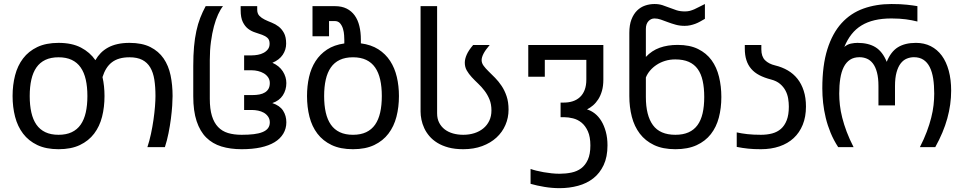

<svg xmlns="http://www.w3.org/2000/svg" viewBox="-20 -747 4899 975"><path d="M510.7 -259.3Q510.7 -203.1 498.3 -154.1Q485.8 -105 458 -68.4Q430.2 -31.7 385.7 -10.5Q341.3 10.7 277.3 10.7Q213.9 10.7 169.4 -10.5Q125 -31.7 97.2 -68.4Q69.3 -105 56.6 -154.1Q43.9 -203.1 43.9 -259.3Q43.9 -315.4 56.6 -364.5Q69.3 -413.6 97.2 -450.2Q125 -486.8 169.4 -508.1Q213.9 -529.3 277.3 -529.3Q345.2 -529.3 391.1 -505.4Q437 -481.4 464.4 -441.4Q476.1 -461.9 491.9 -478Q507.8 -494.1 528.8 -505.6Q549.8 -517.1 576.9 -523.2Q604 -529.3 637.7 -529.3Q701.2 -529.3 743.4 -508.1Q785.6 -486.8 810.8 -450.2Q835.9 -413.6 846.2 -364.5Q856.4 -315.4 856.4 -259.3Q856.4 -241.2 854.5 -210.7Q852.5 -180.2 847.9 -144.3Q843.3 -108.4 835.7 -70.6Q828.1 -32.7 817.4 0H728.5Q738.8 -30.8 746.6 -67.1Q754.4 -103.5 759.5 -139.4Q764.6 -175.3 767.1 -207Q769.5 -238.8 769.5 -259.3Q769.5 -306.2 763.7 -342.8Q757.8 -379.4 742.9 -404.5Q728 -429.7 702.4 -442.9Q676.8 -456.1 637.7 -456.1Q608.9 -456.1 586.9 -449.7Q564.9 -443.4 548.3 -430.7Q531.7 -418 520 -399.2Q508.3 -380.4 500.5 -355.5Q510.7 -310.5 510.7 -259.3ZM423.8 -259.3Q423.8 -306.2 415.5 -342.8Q407.2 -379.4 389.6 -404.5Q372.1 -429.7 344.2 -442.9Q316.4 -456.1 277.3 -456.1Q238.3 -456.1 210.4 -442.9Q182.6 -429.7 165 -404.5Q147.5 -379.4 139.2 -342.8Q130.9 -306.2 130.9 -259.3Q130.9 -212.4 139.2 -175.8Q147.5 -139.2 165 -114Q182.6 -88.9 210.4 -75.7Q238.3 -62.5 277.3 -62.5Q316.4 -62.5 344.2 -75.7Q372.1 -88.9 389.6 -114Q407.2 -139.2 415.5 -175.8Q423.8 -212.4 423.8 -259.3Z M1207 10.7Q1149.9 10.7 1104.5 -3.2Q1059.1 -17.1 1027.3 -48.6Q995.6 -80.1 978.5 -131.6Q961.4 -183.1 961.4 -258.3V-412.1Q961.4 -466.3 965.3 -509.8Q969.2 -553.2 977.1 -589.4Q984.9 -625.5 996.8 -656.2Q1008.8 -687 1024.4 -715.8H1112.3Q1099.6 -699.7 1087.6 -673.8Q1075.7 -647.9 1066.4 -613.3Q1057.1 -578.6 1051.3 -535.4Q1045.4 -492.2 1045.4 -441.9V-245.6Q1045.4 -193.4 1056.2 -158.4Q1066.9 -123.5 1087.4 -102.1Q1107.9 -80.6 1137.9 -71.5Q1168 -62.5 1207 -62.5Q1242.7 -62.5 1268.8 -65.7Q1294.9 -68.8 1313.5 -76.4Q1332 -84 1341.1 -96.2Q1350.1 -108.4 1350.1 -125.5Q1350.1 -142.1 1341.6 -154.5Q1333 -167 1319.8 -174.6Q1306.6 -182.1 1290.5 -185.3Q1274.4 -188.5 1259.3 -188.5H1219.7V-264.2H1261.2Q1281.2 -264.2 1297.6 -267.3Q1314 -270.5 1325.7 -277.8Q1337.4 -285.2 1343.8 -296.6Q1350.1 -308.1 1350.1 -325.2Q1350.1 -341.8 1341.6 -354.2Q1333 -366.7 1319.8 -374.5Q1306.6 -382.3 1290.5 -386.2Q1274.4 -390.1 1259.3 -390.1H1219.7V-465.8H1258.3Q1273.4 -465.8 1289.6 -468.8Q1305.7 -471.7 1318.8 -478.8Q1332 -485.8 1340.6 -497.1Q1349.1 -508.3 1349.1 -525.4Q1349.1 -544.9 1338.1 -554.7Q1327.1 -564.5 1311 -570.3Q1294.9 -576.2 1275.6 -582.3Q1256.3 -588.4 1240.2 -600.6Q1224.1 -612.8 1213.1 -635Q1202.1 -657.2 1202.1 -695.3V-715.8H1286.1V-698.2Q1286.1 -678.2 1297.1 -666.7Q1308.1 -655.3 1324.2 -647.5Q1340.3 -639.6 1359.6 -632.1Q1378.9 -624.5 1395 -612.1Q1411.1 -599.6 1422.1 -579.3Q1433.1 -559.1 1433.1 -525.4Q1433.1 -494.6 1415.8 -468.8Q1398.4 -442.9 1363.3 -428.2Q1398.4 -412.6 1416.3 -384.5Q1434.1 -356.4 1434.1 -325.2Q1434.1 -290.5 1416.3 -262.9Q1398.4 -235.4 1362.8 -223.6Q1400.9 -210.9 1417.5 -185.1Q1434.1 -159.2 1434.1 -126Q1434.1 -94.2 1418.5 -68.1Q1402.8 -42 1374 -24.7Q1345.2 -7.3 1303.5 1.7Q1261.7 10.7 1207 10.7Z M1566.9 -715.8H1680.7Q1715.3 -715.8 1740.2 -703.4Q1765.1 -690.9 1781.2 -668.5Q1797.4 -646 1804.9 -614.7Q1812.5 -583.5 1812.5 -545.9V-526.9Q1864.7 -520 1901.4 -496.6Q1938 -473.1 1961.2 -437.5Q1984.4 -401.9 1995.1 -356.2Q2005.9 -310.5 2005.9 -259.3Q2005.9 -203.1 1993.2 -154.1Q1980.5 -105 1952.6 -68.4Q1924.8 -31.7 1880.4 -10.5Q1835.9 10.7 1772.5 10.7Q1708.5 10.7 1664.1 -10.5Q1619.6 -31.7 1591.8 -68.4Q1564 -105 1551.5 -154.1Q1539.1 -203.1 1539.1 -259.3Q1539.1 -310.1 1549.3 -355.5Q1559.6 -400.9 1582.3 -436.3Q1605 -471.7 1640.9 -495.4Q1676.8 -519 1728.5 -526.4V-543Q1728.5 -551.8 1727.5 -567.9Q1726.6 -584 1721.9 -600.1Q1717.3 -616.2 1707.3 -628.2Q1697.3 -640.1 1679.7 -640.1H1650.9V-563H1566.9ZM1626 -259.3Q1626 -212.4 1634.3 -175.8Q1642.6 -139.2 1660.2 -114Q1677.7 -88.9 1705.6 -75.7Q1733.4 -62.5 1772.5 -62.5Q1811.5 -62.5 1839.4 -75.7Q1867.2 -88.9 1884.8 -114Q1902.3 -139.2 1910.6 -175.8Q1918.9 -212.4 1918.9 -259.3Q1918.9 -306.2 1910.6 -342.8Q1902.3 -379.4 1884.8 -404.5Q1867.2 -429.7 1839.4 -442.9Q1811.5 -456.1 1772.5 -456.1Q1733.4 -456.1 1705.6 -442.9Q1677.7 -429.7 1660.2 -404.5Q1642.6 -379.4 1634.3 -342.8Q1626 -306.2 1626 -259.3Z M2115.7 -715.8H2199.7V-171.4Q2199.7 -144 2210.2 -123.8Q2220.7 -103.5 2238.5 -89.8Q2256.3 -76.2 2280.5 -69.3Q2304.7 -62.5 2332.5 -62.5Q2362.8 -62.5 2388.9 -70.8Q2415 -79.1 2434.3 -95Q2453.6 -110.8 2464.6 -133.8Q2475.6 -156.7 2475.6 -186Q2475.6 -217.8 2465.6 -242.2Q2455.6 -266.6 2440.4 -286.4Q2425.3 -306.2 2408 -322.5Q2390.6 -338.9 2375.5 -355.2Q2360.4 -371.6 2350.3 -389.2Q2340.3 -406.7 2340.3 -428.7Q2340.3 -447.3 2349.9 -469.2Q2359.4 -491.2 2382.8 -518.6H2466.8Q2444.3 -492.2 2435.1 -473.9Q2425.8 -455.6 2425.8 -441.4Q2425.8 -426.8 2435.8 -413.1Q2445.8 -399.4 2461.2 -384.5Q2476.6 -369.6 2494.1 -351.8Q2511.7 -334 2527.1 -311Q2542.5 -288.1 2552.5 -258.5Q2562.5 -229 2562.5 -190.4Q2562.5 -148.9 2546.6 -112.3Q2530.8 -75.7 2501 -48.3Q2471.2 -21 2428.5 -5.1Q2385.7 10.7 2332.5 10.7Q2290 10.7 2257.6 2Q2225.1 -6.8 2200.9 -21.7Q2176.8 -36.6 2160.4 -55.9Q2144 -75.2 2134.3 -96.4Q2124.5 -117.7 2120.1 -139.4Q2115.7 -161.1 2115.7 -180.2Z M2821.8 135.3Q2853 135.3 2881.6 129.4Q2910.2 123.5 2931.4 107.7Q2952.6 91.8 2965.3 63.7Q2978 35.6 2978 -8.3Q2978 -52.2 2965.3 -80.3Q2952.6 -108.4 2933.1 -124.3Q2913.6 -140.1 2889.9 -146Q2866.2 -151.9 2844.7 -151.9H2826.7V-226.1H2843.3Q2868.2 -226.1 2888.9 -232.9Q2909.7 -239.7 2925 -253.9Q2940.4 -268.1 2949 -290.3Q2957.5 -312.5 2957.5 -343.3V-442.9H2746.6V-357.4H2662.6V-518.6H3043.9V-342.8Q3043.9 -310.5 3036.9 -285.9Q3029.8 -261.2 3018.1 -242.9Q3006.3 -224.6 2991.5 -211.9Q2976.6 -199.2 2960.9 -191.4Q2981.4 -185.5 3000.5 -170.7Q3019.5 -155.8 3033.7 -132.6Q3047.9 -109.4 3056.4 -78.1Q3064.9 -46.9 3064.9 -8.8Q3064.9 49.8 3045.4 91.3Q3025.9 132.8 2992.7 158.7Q2959.5 184.6 2915.3 196.5Q2871.1 208.5 2821.8 208.5Q2783.2 208.5 2744.9 202.1Q2706.5 195.8 2674.3 186.5V110.8Q2686 115.2 2703.4 119.6Q2720.7 124 2740.5 127.4Q2760.3 130.9 2781.2 133.1Q2802.2 135.3 2821.8 135.3Z M3456.5 -615.7Q3432.1 -615.7 3411.1 -621.6Q3390.1 -627.4 3371.3 -634.5Q3352.5 -641.6 3335.9 -647.5Q3319.3 -653.3 3303.7 -653.3Q3285.6 -653.3 3272.7 -639.2Q3259.8 -625 3259.8 -600.1V-458Q3290 -490.2 3330.1 -504.6Q3370.1 -519 3421.4 -519Q3482.9 -519 3525.1 -498Q3567.4 -477.1 3593.5 -441.2Q3619.6 -405.3 3631.3 -356.9Q3643.1 -308.6 3643.1 -254.4Q3643.1 -198.2 3630.4 -149.9Q3617.7 -101.6 3589.8 -65.9Q3562 -30.3 3517.6 -9.8Q3473.1 10.7 3409.7 10.7Q3345.7 10.7 3301.3 -10.5Q3256.8 -31.7 3229 -68.4Q3201.2 -105 3188.5 -154.1Q3175.8 -203.1 3175.8 -259.3V-580.1Q3175.8 -620.1 3186.5 -647.9Q3197.3 -675.8 3215.1 -693.4Q3232.9 -710.9 3256.1 -718.8Q3279.3 -726.6 3303.7 -726.6Q3326.2 -726.6 3344.2 -720.7Q3362.3 -714.8 3379.9 -707.8Q3397.5 -700.7 3416 -694.8Q3434.6 -689 3458 -689Q3472.2 -689 3483.2 -691.9Q3494.1 -694.8 3505.4 -699.7Q3516.6 -704.6 3529.3 -711.4Q3542 -718.3 3559.6 -726.6V-651.4Q3546.9 -644 3535.2 -637.5Q3523.4 -630.9 3511 -626.2Q3498.5 -621.6 3485.4 -618.7Q3472.2 -615.7 3456.5 -615.7ZM3409.2 -445.3Q3381.8 -445.3 3357.9 -438Q3334 -430.7 3314.7 -418Q3295.4 -405.3 3281.2 -388.7Q3267.1 -372.1 3259.8 -353.5V-254.4Q3259.8 -160.6 3295.7 -111.6Q3331.5 -62.5 3409.7 -62.5Q3448.7 -62.5 3476.6 -75Q3504.4 -87.4 3522 -111.6Q3539.6 -135.7 3547.9 -171.6Q3556.2 -207.5 3556.2 -254.4Q3556.2 -300.8 3548.3 -336.4Q3540.5 -372.1 3523.2 -396.2Q3505.9 -420.4 3477.8 -432.9Q3449.7 -445.3 3409.2 -445.3Z M3844.2 -62.5Q3875 -62.5 3900.9 -69.3Q3926.8 -76.2 3945.6 -92.5Q3964.4 -108.9 3975.1 -136.5Q3985.8 -164.1 3985.8 -205.6Q3985.8 -225.1 3982.4 -246.3Q3979 -267.6 3969 -286.6Q3959 -305.7 3941.4 -320.8Q3923.8 -335.9 3895.5 -343.3Q3861.3 -352.1 3836.2 -365.2Q3811 -378.4 3794.7 -397.5Q3778.3 -416.5 3770.3 -441.7Q3762.2 -466.8 3762.2 -500V-518.6H3846.2V-496.1Q3846.2 -460 3865 -441.2Q3883.8 -422.4 3917 -414.6Q3951.7 -406.2 3980.5 -389.4Q4009.3 -372.6 4029.8 -346.7Q4050.3 -320.8 4061.5 -285.6Q4072.8 -250.5 4072.8 -206.1Q4072.8 -153.8 4056.4 -113.5Q4040 -73.2 4010.3 -45.7Q3980.5 -18.1 3938.2 -3.7Q3896 10.7 3844.2 10.7Q3825.2 10.7 3809.3 10Q3793.5 9.3 3779.3 7.8Q3765.1 6.3 3751 4.2Q3736.8 2 3721.2 -1V-74.7Q3745.1 -69.3 3774.9 -65.9Q3804.7 -62.5 3844.2 -62.5Z M4440.9 -309.6Q4440.9 -351.1 4433.3 -379.4Q4425.8 -407.7 4412.6 -424.8Q4399.4 -441.9 4381.8 -449.2Q4364.3 -456.5 4344.7 -456.5Q4315.9 -456.5 4296.4 -443.6Q4276.9 -430.7 4264.6 -406.5Q4252.4 -382.3 4247.1 -348.1Q4241.7 -314 4241.7 -271.5Q4241.7 -243.7 4245.1 -213.1Q4248.5 -182.6 4257.1 -148.9Q4265.6 -115.2 4279.5 -78.1Q4293.5 -41 4314.5 0H4236.3Q4213.4 -35.2 4198 -72.5Q4182.6 -109.9 4173.3 -148.2Q4164.1 -186.5 4159.9 -224.4Q4155.8 -262.2 4155.8 -298.3Q4155.8 -415 4181.4 -496.6Q4207 -578.1 4253.4 -629.2Q4299.8 -680.2 4364.5 -703.4Q4429.2 -726.6 4506.8 -726.6Q4552.7 -726.6 4584.7 -723.1Q4616.7 -719.7 4638.7 -715.8V-637.7Q4624.5 -641.1 4610.4 -644Q4596.2 -647 4580.3 -648.9Q4564.5 -650.9 4546.6 -652.1Q4528.8 -653.3 4506.8 -653.3Q4459.5 -653.3 4421.9 -644.5Q4384.3 -635.7 4355 -617.9Q4325.7 -600.1 4304.2 -572.8Q4282.7 -545.4 4267.6 -508.8Q4283.2 -522 4301 -525.6Q4318.8 -529.3 4334.5 -529.3Q4390.1 -529.3 4426 -507.1Q4461.9 -484.9 4482.9 -433.1Q4503.9 -484.9 4539.8 -507.1Q4575.7 -529.3 4631.3 -529.3Q4673.3 -529.3 4706.5 -512.5Q4739.7 -495.6 4762.7 -464.4Q4785.6 -433.1 4797.9 -387.9Q4810.1 -342.8 4810.1 -286.6Q4810.1 -216.3 4790.5 -145.5Q4771 -74.7 4729.5 0H4651.4Q4672.4 -41 4686.3 -78.1Q4700.2 -115.2 4708.7 -148.9Q4717.3 -182.6 4720.7 -213.1Q4724.1 -243.7 4724.1 -271.5Q4724.1 -314 4718.8 -348.1Q4713.4 -382.3 4701.2 -406.5Q4689 -430.7 4669.2 -443.6Q4649.4 -456.5 4621.1 -456.5Q4602.1 -456.5 4584.5 -449.2Q4566.9 -441.9 4553.7 -424.8Q4540.5 -407.7 4532.7 -379.4Q4524.9 -351.1 4524.9 -309.6V-211.9H4440.9Z"/></svg>

Font: Arian AMU
Style: Regular
Weight: 400
Designer: Ruben Hakobyan (Tarumian)
Foundry: Ruben Hakobyan (Tarumian)
Version: Version 4.003